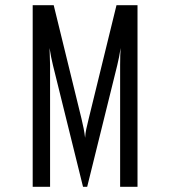

<svg xmlns="http://www.w3.org/2000/svg" viewBox="-20 -720 656 740"><path d="M106 -700H187L294 -263Q304 -223 308 -189Q309 -206 312.5 -222.5Q316 -239 322 -263L429 -700H510V0H443V-469Q443 -510 445 -535Q439 -497 432 -469L316 0H300L184 -469Q177 -497 171 -535L173 -469V0H106Z"/></svg>

Font: Overpass Mono Light
Style: Regular
Weight: 300
Monospace: yes
Designer: Delve Withrington, Dave Bailey
Foundry: Delve Fonts
Version: Version 1.000;DELV;Overpass